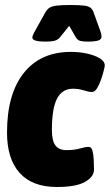

<svg xmlns="http://www.w3.org/2000/svg" viewBox="-20 -738 438 766"><path d="M207 8Q109 8 58.5 -48Q8 -104 8 -209Q8 -363 75 -447Q142 -531 263 -531Q298 -531 328.5 -524Q359 -517 378.5 -505Q398 -493 398 -477Q398 -473 394 -456.5Q390 -440 383 -420Q376 -400 367 -385.5Q358 -371 347 -371Q334 -371 314 -377.5Q294 -384 271 -384Q228 -384 207.5 -344.5Q187 -305 187 -219Q187 -177 201 -158Q215 -139 245 -139Q276 -139 298.5 -145.5Q321 -152 334 -152Q345 -152 349 -136.5Q353 -121 354 -99.5Q355 -78 355 -61Q355 -33 319.5 -12.5Q284 8 207 8ZM161 -572Q109 -572 109 -588Q109 -596 120 -615L160 -687Q167 -700 176.5 -706.5Q186 -713 205.5 -715.5Q225 -718 261 -718Q298 -718 316.5 -715.5Q335 -713 342.5 -706Q350 -699 354 -687L380 -615Q385 -602 385 -592Q385 -581 372 -576.5Q359 -572 329 -572Q310 -572 299.5 -575Q289 -578 282 -590L256 -635L220 -590Q211 -579 198 -575.5Q185 -572 161 -572Z"/></svg>

Font: Asap Condensed Condensed Black
Style: Italic
Weight: 900
Width: 3
Italic angle: -6°
Designer: Pablo Cosgaya
Foundry: Omnibus-Type
Version: Version 3.001; ttfautohint (v1.8.4.7-5d5b)